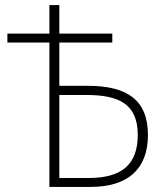

<svg xmlns="http://www.w3.org/2000/svg" viewBox="-20 -734 640 754"><path d="M174 0H336C482 0 561 -70 561 -204C561 -344 476 -397 324 -397H213V-567H421V-602H213V-714H174V-602H9V-567H174ZM328 -35H213V-361H318C444 -361 521 -328 521 -204C521 -87 457 -35 328 -35Z"/></svg>

Font: Noto Sans Mono ExtraLight
Style: Regular
Weight: 200
Designer: Monotype Design Team
Foundry: Monotype Imaging Inc.
Version: Version 2.014